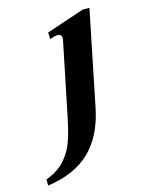

<svg xmlns="http://www.w3.org/2000/svg" viewBox="-135 -534 544 731"><g transform="rotate(-15 137.0 -168.5)"><path d="M-37 114Q10 96 36.5 67Q63 38 76.5 1.5Q90 -35 102 -94L161 -382Q162 -385 162 -390Q162 -406 144 -406Q136 -406 115 -399L114 -425L263 -475H290L214 -101Q193 4 132 63.5Q71 123 -37 138Z"/></g></svg>

Font: Taviraj Medium
Style: Italic
Weight: 500
Italic angle: -12°
Designer: Katatrad Team
Foundry: CadsonDemak
Version: Version 1.001